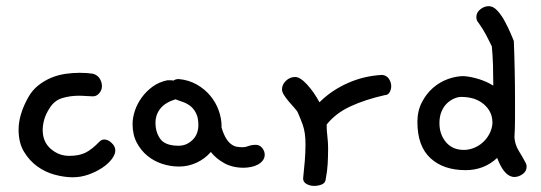

<svg xmlns="http://www.w3.org/2000/svg" viewBox="-20 -569 1774 630"><path d="M285.2 -327.1Q300.8 -322.3 307.6 -310.5Q314.5 -298.8 314.5 -286.1Q314.5 -273.4 305.7 -263.2Q296.9 -252.9 285.2 -252.9Q274.4 -252.9 262.7 -253.9Q251 -254.9 238.3 -254.9Q210 -254.9 184.1 -247.1Q158.2 -239.3 142.6 -213.9Q129.9 -194.3 125 -176.3Q120.1 -158.2 120.1 -142.6Q120.1 -103.5 146.5 -80.6Q172.9 -57.6 207 -57.6Q239.3 -57.6 260.3 -67.9Q281.2 -78.1 306.6 -104.5Q313.5 -111.3 322.3 -111.3Q334 -111.3 346.2 -100.1Q358.4 -88.9 358.4 -75.2Q358.4 -62.5 346.7 -46.9Q335 -31.2 314.9 -18.1Q294.9 -4.9 270 3.9Q245.1 12.7 218.8 12.7Q191.4 12.7 160.2 4.4Q128.9 -3.9 102.5 -22.9Q76.2 -42 58.6 -71.3Q41 -100.6 41 -143.6Q41 -192.4 72.3 -249Q85.9 -273.4 106 -289.1Q126 -304.7 148.4 -314Q170.9 -323.2 194.8 -326.7Q218.8 -330.1 241.2 -330.1Q265.6 -330.1 285.2 -327.1Z M549.8 -304.7Q555.7 -309.6 566.4 -309.6Q599.6 -306.6 626 -291.5Q652.3 -276.4 670.4 -254.4Q688.5 -232.4 697.8 -206.1Q707 -179.7 707 -155.3V-150.4Q713.9 -127.9 721.7 -115.2Q729.5 -102.5 738.8 -95.7Q748 -88.9 757.3 -87.4Q766.6 -85.9 776.4 -85.9Q785.2 -85.9 795.4 -89.8Q805.7 -93.8 819.3 -93.8Q832 -93.8 840.3 -83.5Q848.6 -73.2 848.6 -61.5Q848.6 -50.8 842.3 -42.5Q835.9 -34.2 825.7 -28.8Q815.4 -23.4 803.2 -21Q791 -18.6 779.3 -18.6Q742.2 -18.6 714.8 -34.2Q687.5 -49.8 671.9 -70.3Q652.3 -47.9 625 -35.2Q597.7 -22.5 567.4 -22.5Q540 -22.5 512.7 -31.2Q485.4 -40 463.9 -57.6Q442.4 -75.2 428.7 -101.1Q415 -127 415 -162.1Q415 -182.6 422.4 -205.1Q429.7 -227.5 444.3 -248Q459 -268.6 480 -284.2Q501 -299.8 529.3 -305.7H535.2Q544.9 -305.7 549.8 -304.7ZM555.7 -243.2Q521.5 -232.4 505.9 -212.4Q490.2 -192.4 490.2 -166Q490.2 -134.8 506.3 -112.8Q522.5 -90.8 566.4 -90.8Q591.8 -90.8 611.3 -109.4Q630.9 -127.9 630.9 -159.2Q630.9 -180.7 624.5 -194.8Q618.2 -209 607.9 -218.3Q597.7 -227.5 584 -232.9Q570.3 -238.3 555.7 -243.2Z M1028.3 -233.4Q1067.4 -272.5 1121.1 -296.4Q1174.8 -320.3 1234.4 -323.2Q1249 -321.3 1256.3 -310.1Q1263.7 -298.8 1263.7 -286.1Q1263.7 -275.4 1258.3 -266.1Q1252.9 -256.8 1242.2 -256.8Q1177.7 -242.2 1129.4 -219.7Q1081.1 -197.3 1051.8 -160.2Q1051.8 -140.6 1054.2 -121.6Q1056.6 -102.5 1056.6 -82Q1056.6 -56.6 1055.2 -31.2Q1053.7 -5.9 1048.8 18.6Q1047.9 31.2 1036.1 36.1Q1024.4 41 1010.7 41Q997.1 41 985.8 34.7Q974.6 28.3 974.6 16.6Q977.5 -10.7 980 -39.6Q982.4 -68.4 982.4 -96.7Q982.4 -134.8 973.1 -160.2Q963.9 -185.5 956.1 -202.1Q953.1 -207 944.8 -216.3Q936.5 -225.6 927.7 -235.8Q918.9 -246.1 912.1 -256.8Q905.3 -267.6 905.3 -275.4Q905.3 -292 918.5 -304.2Q931.6 -316.4 948.2 -316.4Q964.8 -316.4 987.3 -292Q1009.8 -267.6 1028.3 -233.4Z M1550.8 -493.2Q1543 -502 1543 -512.7Q1543 -528.3 1556.2 -538.6Q1569.3 -548.8 1584 -548.8Q1598.6 -548.8 1612.3 -533.7Q1626 -518.6 1636.7 -498.5Q1647.5 -478.5 1655.3 -460Q1663.1 -441.4 1666 -434.6Q1668 -383.8 1668.9 -336.4Q1669.9 -289.1 1669.9 -243.2Q1669.9 -210.9 1669.9 -180.2Q1669.9 -149.4 1668 -118.2Q1669.9 -93.8 1682.1 -74.2Q1694.3 -54.7 1705.1 -34.2Q1708 -28.3 1708 -22.5Q1708 -6.8 1694.8 2.4Q1681.6 11.7 1668 11.7Q1634.8 11.7 1611.3 -50.8Q1568.4 -10.7 1507.8 -10.7Q1434.6 -10.7 1392.1 -50.3Q1349.6 -89.8 1349.6 -168.9Q1349.6 -205.1 1364.3 -233.4Q1378.9 -261.7 1400.9 -280.8Q1422.9 -299.8 1449.7 -309.6Q1476.6 -319.3 1502 -319.3Q1525.4 -317.4 1550.8 -309.6Q1576.2 -301.8 1598.6 -288.1Q1598.6 -321.3 1597.7 -354Q1596.7 -386.7 1593.8 -417Q1585 -435.5 1575.2 -454.1Q1565.4 -472.7 1550.8 -493.2ZM1595.7 -162.1V-169.9Q1594.7 -204.1 1566.9 -227.5Q1539.1 -251 1493.2 -251Q1483.4 -251 1471.2 -246.1Q1459 -241.2 1447.8 -231Q1436.5 -220.7 1429.2 -204.1Q1421.9 -187.5 1421.9 -165Q1421.9 -127.9 1443.4 -102.5Q1464.8 -77.1 1502 -77.1Q1518.6 -77.1 1534.7 -83.5Q1550.8 -89.8 1564 -101.6Q1577.1 -113.3 1585.4 -128.9Q1593.8 -144.5 1595.7 -162.1Z"/></svg>

Font: Gamja Flower
Style: Regular
Weight: 400
Designer: YoonDesign Inc.
Foundry: YoonDesign Inc.
Version: Version 3.00;build 20171102